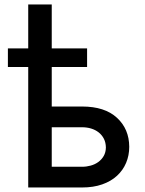

<svg xmlns="http://www.w3.org/2000/svg" viewBox="-20 -829 639 849"><path d="M104.8 -615.1V-809.3H208.8V-615.1H365.1V-532.7H208.8V-358H343Q443.2 -358 497.2 -308.2Q551.1 -258.5 551.5 -180Q551.5 -141.7 537.6 -108.8Q523.8 -76 497.3 -51.7Q470.9 -27.3 432 -13.7Q393.1 0 343 0H104.8V-532.7H14.9V-615.1ZM208.8 -266.3V-91.6H343Q362.6 -91.6 381.2 -96.8Q399.9 -101.9 414.6 -112.6Q429.3 -123.2 438.6 -139.2Q447.8 -155.2 448.2 -176.8Q447.8 -199.2 439.1 -215.9Q430.4 -232.6 416 -243.8Q401.6 -255 382.8 -260.7Q364 -266.3 343 -266.3Z"/></svg>

Font: Inter P Medium
Style: Regular
Weight: 500
Designer: Rasmus Andersson
Foundry: rsms
Version: Version 3.018;git-588b23468